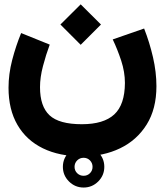

<svg xmlns="http://www.w3.org/2000/svg" viewBox="-20 -488 747 869"><path d="M264.6 267.1Q264.6 228.5 292.2 200.9Q319.8 173.3 358.4 173.3Q397 173.3 424.6 200.9Q452.1 228.5 452.1 267.1Q452.1 305.7 424.6 333.3Q397 360.8 358.4 360.8Q319.8 360.8 292.2 333.3Q264.6 305.7 264.6 267.1ZM317.4 267.1Q317.4 284.2 329.3 295.9Q341.3 307.6 358.4 307.6Q375.5 307.6 387.2 295.9Q398.9 284.2 398.9 267.1Q398.9 250 387.2 238Q375.5 226.1 358.4 226.1Q341.3 226.1 329.3 238Q317.4 250 317.4 267.1ZM253.4 -377 345.2 -468.3 437 -377 345.2 -285.2ZM490.2 -309.6 632.3 -358.9Q656.7 -296.9 672.4 -229.2Q688 -161.6 688 -97.7Q688 4.9 643.8 75.7Q599.6 146.5 523.7 183.1Q447.8 219.7 352.1 219.7Q249 219.7 174.3 183.3Q99.6 147 59.1 77.4Q18.6 7.8 18.6 -90.8Q18.6 -152.8 35.2 -216.6Q51.8 -280.3 75.7 -338.4L205.1 -286.1Q188 -240.2 174.6 -189.2Q161.1 -138.2 161.1 -93.3Q161.1 -6.3 204.3 33.9Q247.6 74.2 350.6 74.2Q449.2 74.2 497.1 30Q544.9 -14.2 545.4 -112.3Q545.4 -162.1 528.6 -213.4Q511.7 -264.6 490.2 -309.6Z"/></svg>

Font: Vazir Black FD-WOL
Style: Black-FD-WOL
Weight: 900
Designer: Saber Rastikerdar
Foundry: Saber Rastikerdar
Version: Version 30.0.0